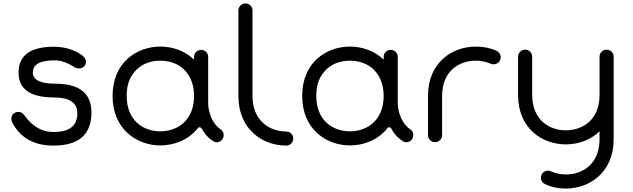

<svg xmlns="http://www.w3.org/2000/svg" viewBox="-20 -827 3680 1117"><path d="M454 -508C409 -539 357 -554 298 -555C158 -556 88 -506 88 -405C88 -308 157 -260 294 -260C385 -260 430 -229 430 -168C430 -95 384 -59 292 -59C233 -59 182 -84 140 -133C125 -150 114 -176 87 -176C63 -176 46 -159 46 -136C46 -131 48 -124 51 -115C98 -25 178 20 291 20C438 20 512 -44 512 -173C512 -284 442 -340 303 -340C215 -340 171 -362 171 -405C171 -452 213 -476 297 -476C334 -476 371 -463 410 -438C419 -432 429 -429 440 -429C463 -429 480 -443 480 -470C480 -483 471 -496 454 -508Z M733 -361C767 -439 836 -474 913 -474C988 -474 1060 -439 1092 -361C1103 -335 1109 -304 1109 -269C1109 -197 1085 -147 1048 -112C1012 -79 962 -63 913 -63C813 -63 717 -126 717 -269C717 -304 722 -335 733 -361ZM1109 -480C1056 -531 985 -556 913 -556C776 -556 635 -464 635 -269C635 -74 777 19 913 19C993 19 1075 -12 1130 -80C1138 -91 1149 -88 1156 -75C1171 -47 1189 -27 1218 -7C1231 2 1248 4 1264 -7C1281 -19 1287 -44 1275 -63C1272 -68 1267 -73 1262 -76C1216 -106 1191 -174 1191 -229V-496C1191 -519 1173 -537 1150 -537C1127 -537 1109 -519 1109 -496Z M1367 -268C1367 -73 1509 20 1645 20C1668 20 1686 2 1686 -21C1686 -44 1668 -62 1645 -62C1547 -62 1449 -126 1449 -268V-766C1449 -789 1431 -807 1408 -807C1385 -807 1367 -789 1367 -766Z M1836 -361C1870 -439 1939 -474 2016 -474C2091 -474 2163 -439 2195 -361C2206 -335 2212 -304 2212 -269C2212 -197 2188 -147 2151 -112C2115 -79 2065 -63 2016 -63C1916 -63 1820 -126 1820 -269C1820 -304 1825 -335 1836 -361ZM2212 -480C2159 -531 2088 -556 2016 -556C1879 -556 1738 -464 1738 -269C1738 -74 1880 19 2016 19C2096 19 2178 -12 2233 -80C2241 -91 2252 -88 2259 -75C2274 -47 2292 -27 2321 -7C2334 2 2351 4 2367 -7C2384 -19 2390 -44 2378 -63C2375 -68 2370 -73 2365 -76C2319 -106 2294 -174 2294 -229V-496C2294 -519 2276 -537 2253 -537C2230 -537 2212 -519 2212 -496Z M2552 -269C2552 -411 2648 -474 2748 -474C2779 -474 2808 -468 2835 -456C2840 -454 2845 -453 2852 -453C2875 -453 2893 -471 2893 -494C2893 -510 2883 -524 2870 -531C2833 -548 2792 -556 2748 -556C2611 -556 2470 -464 2470 -269V-41C2470 -18 2488 0 2511 0C2534 0 2552 -18 2552 -41Z M3468 -274C3468 -132 3372 -69 3272 -69C3172 -69 3076 -132 3076 -276V-497C3076 -520 3058 -538 3035 -538C3012 -538 2994 -520 2994 -497V-274C2994 -79 3135 13 3272 13C3344 13 3415 -12 3468 -63V-17C3468 125 3372 188 3272 188C3241 188 3212 182 3185 170C3180 167 3174 166 3168 166C3145 166 3127 184 3127 207C3127 224 3135 237 3151 244C3190 263 3231 270 3272 270C3408 270 3550 178 3550 -17V-497C3550 -520 3532 -538 3509 -538C3486 -538 3468 -520 3468 -497Z"/></svg>

Font: Fabada
Style: Regular
Weight: 400
Designer: deFharo
Foundry: deFharo.com
Version: Version 4.000 2011 initial release